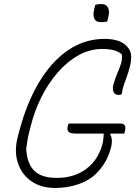

<svg xmlns="http://www.w3.org/2000/svg" viewBox="-20 -913 690 953"><path d="M453 -889Q465 -893 483 -893Q507 -893 516 -875Q525 -857 518 -830L512 -806Q500 -803 481 -803Q432 -803 448 -869ZM321 -300H577Q592 -300 598.5 -291.5Q605 -283 600 -262L597 -250H529L527 -245Q540 -225 533 -189Q523 -145 503.5 -111.5Q484 -78 459 -53Q423 -17 369 1.5Q315 20 254 20Q182 20 134 -14.5Q86 -49 68 -106.5Q50 -164 68 -233L75 -260Q112 -401 173.5 -504Q235 -607 317.5 -663.5Q400 -720 499 -720Q534 -720 561.5 -712Q589 -704 608 -685Q630 -663 631 -634.5Q632 -606 622 -573Q616 -549 608.5 -530Q601 -511 594.5 -491.5Q588 -472 584 -445Q578 -442 568 -442Q549 -442 543 -458Q537 -474 544 -497Q553 -528 563.5 -552Q574 -576 580.5 -597Q587 -618 585 -642Q570 -657 545.5 -663.5Q521 -670 488 -670Q425 -670 368.5 -638Q312 -606 265 -551.5Q218 -497 184 -428Q150 -359 132 -285L128 -269Q121 -244 117 -220.5Q113 -197 110 -175Q114 -101 150 -65.5Q186 -30 262 -30Q347 -30 406.5 -73.5Q466 -117 488 -196Q492 -211 493 -224.5Q494 -238 495 -250H356Q327 -250 320 -259.5Q313 -269 315 -282Q316 -287 317.5 -292Q319 -297 321 -300Z"/></svg>

Font: Recursive Sn Csl St Lt
Style: Italic
Weight: 300
Italic angle: -15°
Version: Version 1.079;hotconv 1.0.112;makeotfexe 2.5.65598; ttfautoh